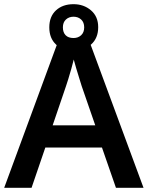

<svg xmlns="http://www.w3.org/2000/svg" viewBox="-20 -899 707 919"><path d="M535 0 468 -193H197L131 0H0L264 -717H402L667 0ZM371 -487Q367 -500 359.5 -524Q352 -548 344.5 -573Q337 -598 333 -614Q328 -594 321 -568.5Q314 -543 307 -521Q300 -499 296 -487L232 -299H436ZM332 -656Q280 -656 248 -686Q216 -716 216 -768Q216 -820 248 -849.5Q280 -879 332 -879Q381 -879 415.5 -849.5Q450 -820 450 -769Q450 -716 416 -686Q382 -656 332 -656ZM332 -717Q354 -717 368.5 -730.5Q383 -744 383 -768Q383 -792 368.5 -805.5Q354 -819 332 -819Q310 -819 295.5 -805.5Q281 -792 281 -768Q281 -744 294 -730.5Q307 -717 332 -717Z"/></svg>

Font: Noto Sans Sundanese SemiBold
Style: Regular
Weight: 600
Version: Version 2.003